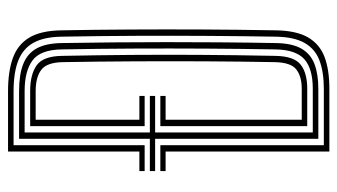

<svg xmlns="http://www.w3.org/2000/svg" viewBox="-201 -639 840 478"><g transform="rotate(-90 219.0 -400.0)"><path d="M80.7 0V-407.7H32.1V-420.8H96.5V-13.8H237Q278.9 -13.8 307.6 -24.7Q336.2 -35.5 351.1 -61.7Q366 -87.9 366.7 -133.6Q368 -212 368.6 -299.9Q369.2 -387.8 368.8 -480.8Q368.4 -573.7 366.7 -666.7Q366 -710.6 351.5 -736.7Q336.9 -762.8 307.2 -774.5Q277.5 -786.2 231.2 -786.2H96.5V-459.9H32.1V-473H80.7V-800H231.2Q279.6 -800 313 -788.2Q346.5 -776.4 364.1 -747.6Q381.7 -718.7 382.5 -667.1Q384.1 -582.1 384.5 -495.7Q385 -409.3 384.6 -319.3Q384.2 -229.4 382.5 -133.3Q381.7 -82 364.9 -53.1Q348.1 -24.1 316.1 -12Q284.1 0 237 0ZM112.4 -27.5V-433.8H32.1V-446.9H112.4V-772.5H231.2Q272.4 -772.5 298.5 -762.2Q324.7 -751.9 337.5 -728.7Q350.2 -705.5 350.8 -666.7Q351.9 -601.8 352.5 -537Q353.1 -472.2 353.1 -406.2Q353.1 -340.3 352.6 -272.4Q352.1 -204.6 350.8 -133.6Q350.2 -92.2 336.7 -69.2Q323.2 -46.2 298.1 -36.9Q273 -27.5 237 -27.5ZM128.2 -41.3H237Q287 -41.3 310.6 -62.3Q334.1 -83.3 335 -134Q336.5 -220.5 337 -308.3Q337.5 -396.1 337.1 -485.7Q336.7 -575.3 335 -666.4Q334.1 -719.8 307.4 -739.2Q280.8 -758.7 231.2 -758.7H128.2V-446.9H219.2V-433.8H128.2ZM144 -55.1V-420.8H219.2V-407.7H159.9V-68.8H237Q268 -68.8 285.3 -82.5Q302.5 -96.1 303.3 -136Q304.8 -217.9 305.3 -307Q305.8 -396.1 305.3 -486.9Q304.8 -577.6 303.3 -664.1Q302.5 -703.3 284.2 -717.2Q265.8 -731.2 231.2 -731.2H159.9V-473H219.2V-459.9H144V-744.9H231.2Q272.5 -744.9 295.3 -728.8Q318.1 -712.7 318.9 -666Q320.7 -575.3 321.3 -492.1Q321.9 -408.8 321.4 -322.2Q320.9 -235.5 318.9 -134.3Q318.1 -88.2 297.2 -71.6Q276.3 -55.1 237 -55.1Z"/></g></svg>

Font: Big Shoulders Inline Text Thin
Style: Regular
Weight: 100
Designer: Patric King
Foundry: XO Type Co
Version: Version 2.002